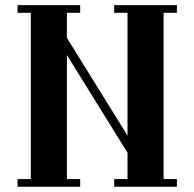

<svg xmlns="http://www.w3.org/2000/svg" viewBox="-20 -713 741 733"><path d="M46.9 0V-29.3H97.7V-664.1H46.9V-693.4H286.1V-664.1H235.4V-568.4L466.8 -195.3V-664.1H416V-693.4H655.3V-664.1H604.5V-29.3H655.3V0H416V-29.3H466.8V-129.9L235.4 -502.9V-29.3H286.1V0Z"/></svg>

Font: Monomakh Unicode TT
Style: Medium
Weight: 500
Designer: Alexey Kryukov, Aleksandr Andreev
Version: Version 1.1